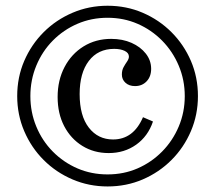

<svg xmlns="http://www.w3.org/2000/svg" viewBox="-20 -651 764 682"><path d="M362.1 11.3Q296 11.3 237.5 -13.7Q179 -38.7 135.1 -82.7Q91.1 -126.6 66.1 -185.1Q41.1 -243.5 41.1 -309.7Q41.1 -376.6 66.1 -434.7Q91.1 -492.7 135.1 -536.7Q179 -580.6 237.5 -605.6Q296 -630.6 362.1 -630.6Q429 -630.6 487.1 -605.6Q545.2 -580.6 589.1 -536.7Q633.1 -492.7 658.1 -434.7Q683.1 -376.6 683.1 -309.7Q683.1 -243.5 658.1 -185.1Q633.1 -126.6 589.1 -82.7Q545.2 -38.7 487.1 -13.7Q429 11.3 362.1 11.3ZM366.1 -107.3Q313.7 -107.3 272.6 -132.7Q231.5 -158.1 208.1 -202.8Q184.7 -247.6 184.7 -306.5Q184.7 -366.1 209.3 -412.9Q233.9 -459.7 277 -486.3Q320.2 -512.9 375 -512.9Q415.3 -512.9 447.2 -498.8Q479 -484.7 498 -460.5Q516.9 -436.3 516.9 -406.5Q516.9 -379 500.8 -362.1Q484.7 -345.2 459.7 -345.2Q438.7 -345.2 425.8 -356.9Q412.9 -368.5 412.9 -386.3Q412.9 -401.6 419 -412.5Q425 -423.4 431.5 -432.7Q437.9 -441.9 437.9 -450Q437.9 -462.9 423 -470.2Q408.1 -477.4 385.5 -477.4Q328.2 -477.4 295.6 -434.7Q262.9 -391.9 262.9 -316.9Q262.9 -239.5 295.6 -197.6Q328.2 -155.6 381.5 -155.6Q417.7 -155.6 444.4 -175.4Q471 -195.2 487.9 -234.7L523.4 -219.4Q505.6 -166.9 463.7 -137.1Q421.8 -107.3 366.1 -107.3ZM362.1 -31.5Q419.4 -31.5 468.5 -52.8Q517.7 -74.2 555.6 -112.5Q593.5 -150.8 614.9 -201.6Q636.3 -252.4 636.3 -309.7Q636.3 -366.9 614.9 -417.7Q593.5 -468.5 555.6 -506.9Q517.7 -545.2 468.5 -566.5Q419.4 -587.9 362.1 -587.9Q304.8 -587.9 255.2 -566.5Q205.6 -545.2 167.7 -506.9Q129.8 -468.5 108.9 -417.7Q87.9 -366.9 87.9 -309.7Q87.9 -252.4 108.9 -201.6Q129.8 -150.8 167.7 -112.5Q205.6 -74.2 255.2 -52.8Q304.8 -31.5 362.1 -31.5Z"/></svg>

Font: Playfair 9pt Light
Style: Regular
Weight: 300
Designer: Claus Eggers Sørensen
Foundry: Claus Eggers Sørensen
Version: Version 2.001;gftools[0.9.30]